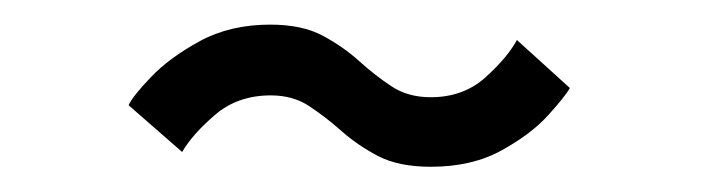

<svg xmlns="http://www.w3.org/2000/svg" viewBox="-20 -460 590 156"><path d="M330 -324.5Q304 -324.5 287.2 -333.2Q270.5 -342 257.5 -353.5Q244.5 -365 231.2 -373.8Q218 -382.5 200 -382.5Q173 -382.5 154.5 -366.5Q136 -350.5 128 -336.5L84.5 -374.5Q87.5 -381.5 102.5 -397.2Q117.5 -413 142.2 -426.5Q167 -440 199.5 -440Q225.5 -440 242.2 -431Q259 -422 272 -410.2Q285 -398.5 298.2 -389.8Q311.5 -381 330 -381Q356.5 -381 374.5 -397.2Q392.5 -413.5 400 -427.5L443 -388.5Q439.5 -382 425.5 -366.5Q411.5 -351 387.5 -337.8Q363.5 -324.5 330 -324.5Z"/></svg>

Font: Trispace SemiCondensed Light
Style: Regular
Weight: 300
Width: 4
Designer: Tyler Finck
Foundry: Etcetera Type Company
Version: Version 1.210; ttfautohint (v1.8.3)